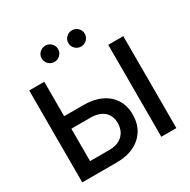

<svg xmlns="http://www.w3.org/2000/svg" viewBox="-202 -1127 1302 1316"><g transform="rotate(-30 449.5 -469.0)"><path d="M158.7 -455.1H349.6Q429.7 -455.1 488 -427.7Q546.4 -400.4 578.1 -350.1Q609.9 -299.8 609.9 -231Q609.9 -160.2 578.1 -108.4Q546.4 -56.6 488.3 -28.3Q430.2 0 349.6 0H77.6V-727.5H196.8V-99.6H349.6Q416 -99.6 453.9 -135.3Q491.7 -170.9 491.7 -232.4Q491.7 -271 474.6 -298.6Q457.5 -326.2 425.8 -341.1Q394 -356 349.6 -356H158.7ZM822.3 -727.5V0H703.1V-727.5ZM537.1 -810.1Q510.3 -810.1 491.2 -829.1Q472.2 -848.1 472.2 -874.5Q472.2 -900.9 491.2 -919.7Q510.3 -938.5 537.1 -938.5Q564 -938.5 583 -919.7Q602.1 -900.9 602.1 -874.5Q602.1 -848.1 583 -829.1Q564 -810.1 537.1 -810.1ZM326.7 -810.1Q299.8 -810.1 280.5 -829.1Q261.2 -848.1 261.2 -874.5Q261.2 -900.9 280.5 -919.7Q299.8 -938.5 326.7 -938.5Q353.5 -938.5 372.3 -919.7Q391.1 -900.9 391.1 -874.5Q391.1 -848.1 372.3 -829.1Q353.5 -810.1 326.7 -810.1Z"/></g></svg>

Font: Inter
Style: 540
Weight: 540
Designer: Rasmus Andersson
Foundry: rsms
Version: Version 4.001;git-66647c0bb